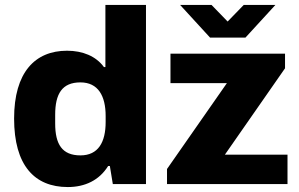

<svg xmlns="http://www.w3.org/2000/svg" viewBox="-20 -744 1207 776"><path d="M254 12C323 12 381 -15 417 -73H424L436 0H570V-724H406V-473H400C368 -517 314 -539 251 -539C121 -539 37 -451 37 -265C37 -76 119 12 254 12ZM708 -724 829 -592H972L1093 -724H965L900 -657L835 -724ZM655 0H1142V-119H889L1132 -468V-527H669V-408H897L655 -61ZM305 -116C231 -116 203 -161 203 -245V-280C203 -365 231 -411 305 -411C377 -411 407 -356 407 -275V-251C407 -169 377 -116 305 -116Z"/></svg>

Font: Archivo ExtraBold
Style: Regular
Weight: 800
Designer: Hector Gatti
Foundry: Omnibus-Type
Version: Version 2.001